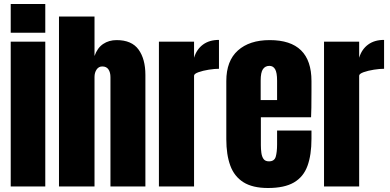

<svg xmlns="http://www.w3.org/2000/svg" viewBox="-20 -943 1970 971"><path d="M34.2 -777.3V-922.9H209V-777.3ZM34.2 0V-732.4H209V0Z M278.3 0V-859.4H458V-659.7Q472.2 -700.7 501.5 -720.5Q530.8 -740.2 569.8 -740.2Q646 -740.2 680.7 -692.4Q715.3 -644.5 715.3 -564V0H538.6V-552.7Q538.6 -576.7 528.6 -591.8Q518.6 -606.9 497.1 -606.9Q479 -606.9 468.5 -591.3Q458 -575.7 458 -554.2V0Z M783.7 0V-732.4H961.4V-650.9Q974.1 -693.4 1006.3 -717.3Q1038.6 -741.2 1087.4 -741.2V-595.2Q1065.9 -595.2 1036.1 -590.6Q1006.3 -585.9 983.9 -577.9Q961.4 -569.8 961.4 -560.1V0Z M1335.4 7.8Q1257.3 7.8 1210.9 -21.5Q1164.6 -50.8 1144.5 -106Q1124.5 -161.1 1124.5 -238.8V-533.2Q1124.5 -635.3 1183.1 -687.7Q1241.7 -740.2 1344.2 -740.2Q1555.2 -740.2 1555.2 -533.2V-480Q1555.2 -383.3 1553.2 -350.1H1299.3V-208.5Q1299.3 -189 1301.8 -170.2Q1304.2 -151.4 1312.7 -139.2Q1321.3 -127 1340.3 -127Q1367.7 -127 1374.5 -150.6Q1381.3 -174.3 1381.3 -212.4V-282.7H1555.2V-241.2Q1555.2 -159.2 1534.9 -103.8Q1514.6 -48.3 1466.6 -20.3Q1418.5 7.8 1335.4 7.8ZM1298.3 -437H1381.3V-535.6Q1381.3 -575.2 1371.6 -592.5Q1361.8 -609.9 1342.3 -609.9Q1321.3 -609.9 1309.8 -593.3Q1298.3 -576.7 1298.3 -535.6Z M1618.7 0V-732.4H1796.4V-650.9Q1809.1 -693.4 1841.3 -717.3Q1873.5 -741.2 1922.4 -741.2V-595.2Q1900.9 -595.2 1871.1 -590.6Q1841.3 -585.9 1818.8 -577.9Q1796.4 -569.8 1796.4 -560.1V0Z"/></svg>

Font: webenart
Style: Regular
Weight: 400
Designer: Vernon Adams
Foundry: Vernon Adams
Version: Version 2.116; ttfautohint (v1.8.3)